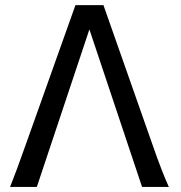

<svg xmlns="http://www.w3.org/2000/svg" viewBox="-20 -733 711 753"><path d="M330.6 -617.7 124.5 0H19.5Q25.4 -15.1 31.7 -31.5Q38.1 -47.9 45.9 -68.8Q53.7 -89.8 63.2 -116.5Q72.8 -143.1 85.4 -178.2L275.9 -712.9H385.7L573.7 -178.2Q585.9 -142.6 595.7 -116Q605.5 -89.4 613.5 -68.6Q621.6 -47.9 628.4 -31.5Q635.3 -15.1 642.1 0H537.1Z"/></svg>

Font: Andika
Style: Regular
Weight: 400
Designer: Victor Gaultney, Annie Olsen, Julie Remington, Don Collingsworth, Eric Hays
Foundry: SIL International
Version: Version 1.001